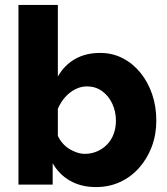

<svg xmlns="http://www.w3.org/2000/svg" viewBox="-20 -750 680 780"><path d="M370 10Q310 10 265 -15.5Q220 -41 194 -87V0H55V-730H215V-439Q241 -485 284.5 -510Q328 -535 387 -535Q437 -535 478.5 -513.5Q520 -492 550.5 -454.5Q581 -417 598 -367.5Q615 -318 615 -260Q615 -203 596.5 -154Q578 -105 545 -68Q512 -31 467.5 -10.5Q423 10 370 10ZM325 -125Q352 -125 375.5 -135.5Q399 -146 416 -164Q433 -182 442 -206.5Q451 -231 451 -260Q451 -297 436 -329Q421 -361 394.5 -380Q368 -399 333 -399Q308 -399 285 -387Q262 -375 244 -354.5Q226 -334 215 -308V-198Q223 -181 235 -167.5Q247 -154 261.5 -145Q276 -136 292.5 -130.5Q309 -125 325 -125Z"/></svg>

Font: Raleway Thin ExtraBold
Style: Regular
Weight: 800
Version: Version 4.026